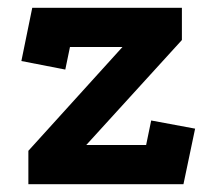

<svg xmlns="http://www.w3.org/2000/svg" viewBox="-20 -474 553 494"><path d="M53 0V-86L295 -353H160L148 -295L35 -317L63 -454H448V-371L202 -101H356L369 -164L482 -143L452 0Z"/></svg>

Font: Podkova ExtraBold
Style: Regular
Weight: 800
Designer: Ilya Yudin
Foundry: Cyreal (www.cyreal.org)
Version: Version 2.103